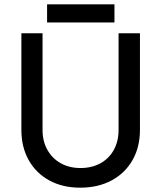

<svg xmlns="http://www.w3.org/2000/svg" viewBox="-20 -854 746 889"><path d="M351 15Q270 15 208.5 -18.5Q147 -52 113 -112.5Q79 -173 79 -252V-700H177V-252Q177 -200 199.5 -160Q222 -120 261.5 -98Q301 -76 353 -76Q405 -76 445 -98Q485 -120 507 -160Q529 -200 529 -252V-700H628V-252Q628 -173 593.5 -112.5Q559 -52 496.5 -18.5Q434 15 351 15ZM198 -750V-834H510V-750Z"/></svg>

Font: Figtree Light Medium
Style: Regular
Weight: 500
Version: Version 2.001;gftools[0.9.30]